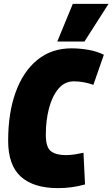

<svg xmlns="http://www.w3.org/2000/svg" viewBox="-20 -959 579 989"><path d="M278 10Q153 10 87.5 -49Q22 -108 22 -234Q22 -378 61 -485Q100 -592 173 -651Q246 -710 348 -710Q391 -710 434.5 -702.5Q478 -695 515 -677L461 -522Q439 -530 413 -535Q387 -540 361 -540Q313 -540 281 -502Q249 -464 232.5 -401.5Q216 -339 216 -265Q216 -200 242.5 -180Q269 -160 319 -160Q341 -160 364 -163.5Q387 -167 410 -172L418 -9Q382 1 348.5 5.5Q315 10 278 10ZM275 -745 355 -939H539L415 -745Z"/></svg>

Font: Georama Semi Condensed Black
Style: Italic
Weight: 900
Width: 4
Italic angle: -9°
Designer: Jean-Baptiste Levee
Foundry: Production Type
Version: Version 1.000